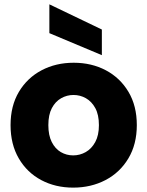

<svg xmlns="http://www.w3.org/2000/svg" viewBox="-20 -854 677 882"><path d="M316.1 7.9Q234.4 7.9 169.3 -26.8Q104.1 -61.5 66.3 -126.3Q28.5 -191.1 28.5 -279.2Q28.5 -367.8 66.8 -432Q105.1 -496.3 170.9 -531.1Q236.8 -565.8 318.5 -565.8Q400.6 -565.8 466.3 -531.1Q531.9 -496.3 570.2 -432Q608.5 -367.8 608.5 -279.2Q608.5 -191.1 569.7 -126.3Q530.9 -61.5 464.6 -26.8Q398.3 7.9 316.1 7.9ZM316.1 -140.2Q347 -140.2 373.8 -155.4Q400.7 -170.6 417.6 -201.6Q434.4 -232.5 434.4 -279.2Q434.4 -326.8 417.8 -357.3Q401.2 -387.7 374.8 -402.7Q348.4 -417.7 317.5 -417.7Q287.2 -417.7 260.8 -402.7Q234.3 -387.7 218.2 -357.3Q202.1 -326.8 202.1 -279.2Q202.1 -232.5 217.7 -201.6Q233.4 -170.6 259.3 -155.4Q285.3 -140.2 316.1 -140.2ZM206.8 -701.7V-834.1L447.9 -718.4V-600.6Z"/></svg>

Font: Poppins Variable
Style: Regular
Weight: 100
Designer: Jonny Pinhorn
Foundry: Indian Type Foundry
Version: Version 6.000